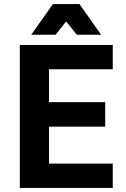

<svg xmlns="http://www.w3.org/2000/svg" viewBox="-20 -920 615 940"><path d="M77 -700H532V-581H220V-420H495V-300H220V-119H532V0H77ZM239 -900H369L475 -750H356L304 -815L252 -750H133Z"/></svg>

Font: Golos UI VF
Style: Regular
Weight: 400
Designer: A.Korolkova, Vitaly Kuzmin
Foundry: ParaType Ltd
Version: Version 2.000